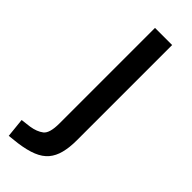

<svg xmlns="http://www.w3.org/2000/svg" viewBox="-274 -520 737 737"><g transform="rotate(45 94.0 -152.0)"><path d="M-34 193 -42 115 -1 110Q31 105 50.5 90Q70 75 70 22V-497H163V21Q163 59 155.5 88.5Q148 118 131 138Q114 158 84.5 170Q55 182 11 188Z"/></g></svg>

Font: Nunito Sans 7pt Condensed Medium
Style: Regular
Weight: 500
Width: 3
Designer: Vernon Adams
Foundry: Vernon Adams
Version: Version 3.101;gftools[0.9.27]